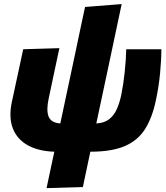

<svg xmlns="http://www.w3.org/2000/svg" viewBox="-20 -748 836 965"><path d="M214 197.5Q223.5 153 232.8 109Q242 65 253 14.5Q173.5 12 119.8 -17.8Q66 -47.5 44.5 -102.8Q23 -158 40 -238Q45 -260 49 -278.8Q53 -297.5 57 -316.5Q69.5 -374.5 78.5 -416Q87.5 -457.5 96.5 -500.5L278.5 -506Q262 -428.5 248 -363Q234 -297.5 224.5 -252Q212 -194 224.2 -162.5Q236.5 -131 283 -127.5L351.5 -449Q365 -512.5 374.5 -558Q384 -603.5 391.8 -640Q399.5 -676.5 407.5 -713L591.5 -727.5Q575.5 -652.5 561.2 -584.5Q547 -516.5 532 -446.5Q517 -376.5 499.5 -294L464 -127.5Q504 -129.5 528.8 -149Q553.5 -168.5 567.5 -200.5Q581.5 -232.5 589.5 -271Q600 -322 606.8 -386Q613.5 -450 614.5 -500.5H791Q791 -447 784.5 -379.2Q778 -311.5 763.5 -244Q745.5 -157.5 709.5 -100Q673.5 -42.5 607.8 -14Q542 14.5 434 14.5Q424.5 60.5 415.2 103.5Q406 146.5 396.5 192Z"/></svg>

Font: Commissioner ExtraBold
Style: Italic
Weight: 800
Italic angle: -12°
Designer: Kostas Bartsokas
Foundry: Kostas Bartsokas
Version: Version 1.000; ttfautohint (v1.8.3)